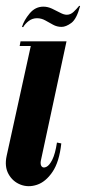

<svg xmlns="http://www.w3.org/2000/svg" viewBox="-42 -638 297 664"><path d="M68 -495H188L99 -81Q97 -68 102.5 -62Q108 -56 118.5 -61Q129 -66 139 -86Q149 -106 155 -145L170 -142Q163 -78 139.5 -43.5Q116 -9 86 1Q56 11 29 0.5Q2 -10 -12.5 -36Q-27 -62 -19 -99ZM26 -479 29 -495H78L75 -479ZM235 -617 232 -618Q223 -607 212.5 -597Q202 -587 189 -587Q179 -587 166 -594Q153 -601 138 -608Q123 -615 108 -615Q80 -615 60.5 -591.5Q41 -568 34 -545L38 -544Q45 -556 57.5 -565.5Q70 -575 86 -575Q101 -575 114.5 -567.5Q128 -560 141.5 -552.5Q155 -545 171 -545Q186 -545 204.5 -558.5Q223 -572 235 -617Z"/></svg>

Font: Emberly Black
Style: Italic
Weight: 900
Italic angle: -12°
Designer: Rajesh Rajput
Foundry: Rajesh Rajput
Version: Version 1.000